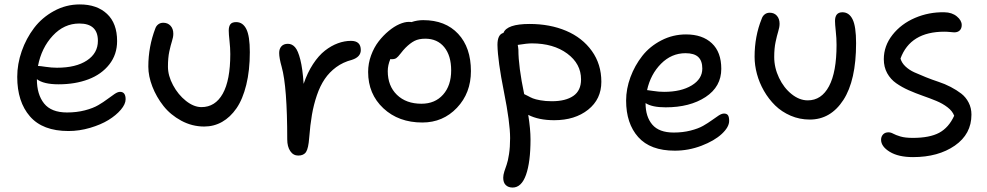

<svg xmlns="http://www.w3.org/2000/svg" viewBox="-20 -614 4415 859"><path d="M286.1 -27.8Q170.9 -27.8 114 -93.3Q57.1 -158.7 57.1 -270Q57.1 -327.6 77.1 -385Q97.2 -442.4 132.6 -489Q168 -535.6 221.7 -564.9Q275.4 -594.2 336.9 -594.2Q413.6 -594.2 458.7 -552Q503.9 -509.8 503.9 -430.2Q503.9 -370.1 469 -325.7Q434.1 -281.2 375.2 -259Q316.4 -236.8 242.2 -236.8Q174.8 -236.8 145 -259.8Q145 -191.4 177.2 -151.1Q209.5 -110.8 279.8 -110.8Q323.2 -110.8 359.9 -120.4Q396.5 -129.9 419.7 -143.6Q442.9 -157.2 460.7 -170.7Q478.5 -184.1 492.7 -193.6Q506.8 -203.1 517.1 -203.1Q542 -203.1 542 -169.9Q542 -148.4 520.8 -123.3Q499.5 -98.1 465.3 -77.1Q431.2 -56.2 383.1 -42Q335 -27.8 286.1 -27.8ZM152.8 -318.8Q158.7 -318.8 184.8 -314.9Q210.9 -311 234.9 -311Q319.8 -311 368.9 -343.5Q418 -376 418 -431.2Q418 -508.8 335 -508.8Q266.6 -508.8 216.1 -454.3Q165.5 -399.9 149.9 -318.8Z M893.6 -47.9Q839.4 -47.9 791 -74Q742.7 -100.1 711.2 -140.1Q679.7 -180.2 661.6 -226.8Q643.6 -273.4 643.6 -315.9Q643.6 -405.3 675.3 -487.8Q679.2 -498.5 688.5 -505.4Q697.8 -512.2 710.4 -512.2Q730.5 -512.2 742.9 -498.8Q755.4 -485.4 755.4 -462.9Q755.4 -448.2 749.5 -430.2Q743.7 -412.1 737.5 -383.8Q731.4 -355.5 731.4 -315.9Q731.4 -275.4 754.2 -232.9Q776.9 -190.4 812 -162.6Q847.2 -134.8 881.3 -134.8Q942.9 -134.8 976.6 -194.8Q1010.3 -254.9 1010.3 -372.1Q1010.3 -399.9 1006.8 -430.7Q1003.4 -461.4 1003.4 -477.1Q1003.4 -495.6 1010.7 -505.4Q1018.1 -515.1 1036.6 -515.1Q1066.4 -515.1 1082 -484.1Q1097.7 -453.1 1097.7 -380.9Q1097.7 -298.8 1081.8 -234.4Q1065.9 -169.9 1038.1 -129.6Q1010.3 -89.4 973.6 -68.6Q937 -47.9 893.6 -47.9Z M1314.5 82Q1292 82 1278.6 62Q1265.1 42 1265.1 9.8Q1265.1 -226.1 1240.2 -314.9Q1229 -354.5 1229 -377Q1229 -395.5 1239 -406.7Q1249 -418 1268.1 -418Q1286.6 -418 1300 -402.8Q1313.5 -387.7 1323.7 -346.9Q1334 -306.2 1338.4 -238.8Q1355.5 -289.1 1380.4 -327.1Q1405.3 -365.2 1433.8 -387.5Q1462.4 -409.7 1491.7 -420.4Q1521 -431.2 1550.3 -431.2Q1594.2 -431.2 1594.2 -390.1Q1594.2 -358.9 1554.2 -346.2Q1514.6 -335.9 1484.1 -313.5Q1453.6 -291 1432.9 -260.5Q1412.1 -230 1397.7 -187.7Q1383.3 -145.5 1375.5 -100.1Q1367.7 -54.7 1363.3 2.9Q1359.9 49.3 1349.4 65.7Q1338.9 82 1314.5 82Z M1869.6 -65.9Q1763.2 -65.9 1695.1 -129.6Q1627 -193.4 1627 -292Q1627 -330.1 1640.1 -366Q1653.3 -401.9 1673.8 -428.5Q1694.3 -455.1 1718.8 -475.3Q1743.2 -495.6 1766.8 -505.9Q1790.5 -516.1 1808.6 -516.1Q1817.9 -516.1 1820.8 -515.1Q1846.2 -523.9 1873.5 -523.9Q1972.7 -523.9 2029.8 -462.6Q2086.9 -401.4 2086.9 -295.9Q2086.9 -197.8 2024.4 -131.8Q1961.9 -65.9 1869.6 -65.9ZM1714.8 -295.9Q1714.8 -229.5 1755.9 -189.7Q1796.9 -149.9 1865.7 -149.9Q1926.3 -149.9 1962.4 -190.7Q1998.5 -231.4 1998.5 -298.8Q1998.5 -365.2 1967.5 -403.1Q1936.5 -440.9 1882.8 -440.9Q1853.5 -440.9 1834.2 -430.9Q1814.9 -420.9 1793.9 -399.9Q1784.2 -390.1 1772.2 -374.5Q1760.3 -358.9 1752.9 -354Q1745.6 -349.1 1732.9 -349.1Q1728.5 -349.1 1726.6 -350.1Q1714.8 -322.3 1714.8 -295.9Z M2273.4 225.1Q2254.4 225.1 2242.9 214.1Q2231.4 203.1 2231.4 181.2Q2231.4 168.9 2236.3 153.3Q2241.2 137.7 2246.8 122.6Q2252.4 107.4 2257.3 75.7Q2262.2 43.9 2262.2 3.9Q2262.2 -65.4 2234.6 -203.4Q2207 -341.3 2205.6 -413.1Q2205.6 -460 2232.4 -466.8Q2248 -506.8 2349.6 -506.8Q2440.4 -506.8 2512.9 -476.1Q2585.4 -445.3 2627.9 -386Q2670.4 -326.7 2670.4 -248Q2670.4 -170.4 2611.3 -123.3Q2552.2 -76.2 2459.5 -76.2Q2390.1 -76.2 2343.3 -100.1Q2353.5 -36.6 2353.5 9.8Q2353.5 111.3 2333.3 168.2Q2313 225.1 2273.4 225.1ZM2299.3 -391.1Q2299.3 -316.4 2325.2 -192.9Q2329.6 -191.4 2341.6 -184.8Q2353.5 -178.2 2364.3 -173.8Q2375 -169.4 2397.7 -165.3Q2420.4 -161.1 2449.2 -161.1Q2510.3 -161.1 2544.9 -184.8Q2579.6 -208.5 2579.6 -258.8Q2579.6 -328.6 2517.8 -374.3Q2456.1 -419.9 2359.4 -419.9Q2338.4 -419.9 2296.4 -413.1Q2297.4 -409.2 2298.3 -400.6Q2299.3 -392.1 2299.3 -391.1Z M2999 60.1Q2889.6 60.1 2835.4 -0.7Q2781.2 -61.5 2781.2 -164.1Q2781.2 -216.3 2800.5 -268.6Q2819.8 -320.8 2853.5 -363.8Q2887.2 -406.7 2938.7 -433.3Q2990.2 -460 3049.3 -460Q3122.6 -460 3164.8 -420.4Q3207 -380.9 3207 -306.2Q3207 -226.1 3136.7 -179.9Q3066.4 -133.8 2958 -133.8Q2897 -133.8 2868.2 -152.8V-151.9Q2868.2 -91.8 2898.4 -56.4Q2928.7 -21 2994.1 -21Q3034.7 -21 3069.3 -29.8Q3104 -38.6 3125.7 -51Q3147.5 -63.5 3164.6 -75.9Q3181.6 -88.4 3195.3 -97.2Q3209 -106 3219.2 -106Q3231.9 -106 3237.1 -98.1Q3242.2 -90.3 3242.2 -73.2Q3242.2 -45.4 3209 -14.6Q3175.8 16.1 3118.2 38.1Q3060.5 60.1 2999 60.1ZM2875 -210.9Q2879.4 -210.9 2903.1 -207Q2926.8 -203.1 2951.2 -203.1Q3027.3 -203.1 3074.7 -231.9Q3122.1 -260.7 3122.1 -307.1Q3122.1 -341.8 3104 -358.9Q3085.9 -376 3046.9 -376Q2984.4 -376 2937.5 -328.9Q2890.6 -281.7 2875 -210.9Z M3603 -79.1Q3557.6 -79.1 3517.3 -96.4Q3477.1 -113.8 3448 -142.3Q3418.9 -170.9 3397.9 -207.5Q3377 -244.1 3366.5 -283.2Q3356 -322.3 3356 -359.9Q3356 -451.7 3387.7 -529.8Q3391.6 -542 3401.1 -549.6Q3410.6 -557.1 3423.8 -557.1Q3443.8 -557.1 3455.8 -543.5Q3467.8 -529.8 3467.8 -507.8Q3467.8 -492.7 3461.9 -473.9Q3456.1 -455.1 3450 -426.5Q3443.8 -397.9 3443.8 -358.9Q3443.8 -311 3465.3 -265.9Q3486.8 -220.7 3521.7 -192.9Q3556.6 -165 3593.8 -165Q3655.3 -165 3689 -228.3Q3722.7 -291.5 3722.7 -413.1Q3722.7 -442.9 3719.2 -474.4Q3715.8 -505.9 3715.8 -520Q3715.8 -559.1 3749 -559.1Q3778.8 -559.1 3794.4 -527.6Q3810.1 -496.1 3810.1 -420.9Q3810.1 -254.4 3753.2 -166.7Q3696.3 -79.1 3603 -79.1Z M4064.9 88.9Q3999.5 88.9 3960.7 65.2Q3921.9 41.5 3921.9 11.2Q3921.9 -2.9 3930.7 -12.5Q3939.5 -22 3955.1 -22Q3965.3 -22 3976.3 -15.9Q3987.3 -9.8 4008.5 -3.4Q4029.8 2.9 4064 2.9Q4139.2 2.9 4181.9 -20Q4224.6 -43 4249 -96.2Q4241.2 -117.2 4219.2 -134Q4197.3 -150.9 4168.9 -162.6Q4140.6 -174.3 4108.4 -185.5Q4076.2 -196.8 4045.4 -210.4Q4014.6 -224.1 3989.5 -241.7Q3964.4 -259.3 3949.2 -286.6Q3934.1 -314 3934.1 -349.1Q3934.1 -408.7 3972.9 -458Q4011.7 -507.3 4073.7 -533.9Q4135.7 -560.5 4205.1 -559.1Q4239.3 -558.6 4261 -540.5Q4282.7 -522.5 4282.7 -502Q4282.7 -486.8 4273.9 -478Q4265.1 -469.2 4249 -469.2Q4246.1 -469.2 4231.7 -470.7Q4217.3 -472.2 4205.1 -472.2Q4052.7 -472.2 4008.8 -352.1Q4014.2 -332.5 4031 -316.7Q4047.9 -300.8 4071 -290.3Q4094.2 -279.8 4122.3 -268.6Q4150.4 -257.3 4178.7 -248Q4207 -238.8 4233.6 -224.9Q4260.3 -210.9 4280.8 -195.1Q4301.3 -179.2 4313.7 -155Q4326.2 -130.9 4326.2 -101.1Q4326.2 -14.2 4252 37.4Q4177.7 88.9 4064.9 88.9Z"/></svg>

Font: Shantell Sans Irregular Bouncy
Style: Regular
Weight: 400
Designer: Stephen Nixon, Anya Danilova, Shantell Martin
Foundry: Arrow Type
Version: Version 1.006;[9816181b4]